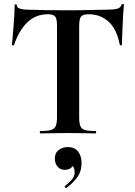

<svg xmlns="http://www.w3.org/2000/svg" viewBox="-20 -674 683 970"><path d="M222 -602Q161 -602 118.5 -561.5Q76 -521 51 -447Q50 -444 45 -444.5Q40 -445 40 -448Q42 -462 44 -487.5Q46 -513 48.5 -543Q51 -573 52.5 -601Q54 -629 54 -647Q54 -652 59.5 -652Q65 -652 65 -647Q65 -637 75.5 -632.5Q86 -628 99.5 -626.5Q113 -625 122 -625Q208 -622 323 -622Q393 -622 435 -623.5Q477 -625 516 -625Q552 -625 570.5 -629.5Q589 -634 594 -650Q595 -654 600.5 -654Q606 -654 606 -650Q604 -634 602.5 -605.5Q601 -577 599.5 -545.5Q598 -514 597 -487.5Q596 -461 596 -448Q596 -445 591 -445Q586 -445 585 -448Q570 -527 528.5 -564.5Q487 -602 428 -602Q408 -602 397.5 -596.5Q387 -591 383.5 -578Q380 -565 380 -542V-81Q380 -52 386 -37Q392 -22 409.5 -17Q427 -12 463 -12Q466 -12 466 -6Q466 0 463 0Q435 0 400 -1Q365 -2 323 -2Q283 -2 248 -1Q213 0 184 0Q181 0 181 -6Q181 -12 184 -12Q219 -12 237 -17Q255 -22 261.5 -37Q268 -52 268 -81V-544Q268 -566 264.5 -578.5Q261 -591 251 -596.5Q241 -602 222 -602ZM316 275Q312 277 308.5 272.5Q305 268 309 265Q327 251 342 234.5Q357 218 357 198Q357 175 348 166Q339 157 325 156L352 137Q353 160 341.5 172Q330 184 306 184Q285 184 271 168Q257 152 257 127Q257 98 277 83.5Q297 69 322 69Q357 69 374.5 91.5Q392 114 392 150Q392 192 370 222Q348 252 316 275Z"/></svg>

Font: Cormorant Garamond Light
Style: Bold
Weight: 700
Version: Version 4.001